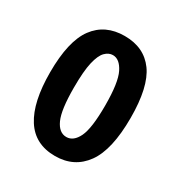

<svg xmlns="http://www.w3.org/2000/svg" viewBox="-108 -749 529 564"><g transform="rotate(30 156.0 -467.0)"><path d="M155 -263Q87 -263 53.5 -315.5Q20 -368 20 -469Q20 -575 55.5 -623Q91 -671 157 -671Q223 -671 257.5 -623.5Q292 -576 292 -471Q292 -363 256 -313Q220 -263 155 -263ZM156 -328Q180 -328 194.5 -358Q209 -388 209 -465Q209 -543 193.5 -574Q178 -605 155 -605Q141 -605 129 -593Q117 -581 110 -551Q103 -521 103 -465Q103 -390 117 -359Q131 -328 156 -328Z"/></g></svg>

Font: Bricolage Grotesque 12pt Condensed Medium
Style: Regular
Weight: 500
Width: 3
Designer: Mathieu Triay
Foundry: Atelier Triay
Version: Version 1.001; ttfautohint (v1.8.4.7-5d5b);gftools[0.9.33.de